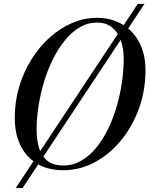

<svg xmlns="http://www.w3.org/2000/svg" viewBox="-20 -850 755 970"><path d="M59.5 100 676 -830.5H710L94 100ZM300 10Q185 10 119.8 -61.5Q54.5 -133 54.5 -255Q54.5 -337 77 -412Q99.5 -487 139.2 -550.5Q179 -614 231.5 -661Q284 -708 344.8 -734Q405.5 -760 469.5 -760Q541 -760 596.5 -727.8Q652 -695.5 683.5 -636Q715 -576.5 715 -495Q715 -392.5 681.8 -301.2Q648.5 -210 590.8 -140Q533 -70 458.2 -30Q383.5 10 300 10ZM300 -14Q348.5 -14 390 -37.8Q431.5 -61.5 465.5 -102.8Q499.5 -144 525.5 -197.5Q551.5 -251 569.2 -311.5Q587 -372 596 -434.2Q605 -496.5 605 -554.5Q605 -585.5 598.2 -617.2Q591.5 -649 576.2 -676Q561 -703 534.8 -719.5Q508.5 -736 469.5 -736Q423.5 -736 383 -712.2Q342.5 -688.5 308.8 -647.2Q275 -606 248.2 -552.5Q221.5 -499 203 -438.5Q184.5 -378 174.8 -315.8Q165 -253.5 165 -195.5Q165 -144.5 177 -103.5Q189 -62.5 218.5 -38.2Q248 -14 300 -14Z"/></svg>

Font: Bodoni Moda 9pt
Style: Italic
Weight: 400
Italic angle: -13°
Designer: Owen Earl
Foundry: indestructible type
Version: Version 2.005